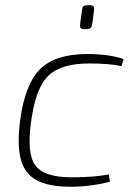

<svg xmlns="http://www.w3.org/2000/svg" viewBox="-20 -700 517 732"><path d="M310 -680H325Q340 -680 339 -664L331 -605Q328 -589 313 -589H300Q283 -589 285 -605L293 -664Q294 -680 310 -680ZM395 -35 399 -7Q325 12 247 12Q124 12 81 -46Q38 -104 57 -243Q76 -381 134 -437.5Q192 -494 312 -494Q395 -494 451 -475L443 -448Q398 -458 319 -458Q213 -458 164.5 -411.5Q116 -365 99 -239Q81 -114 115 -69Q149 -24 253 -24Q338 -24 395 -35Z"/></svg>

Font: Exo 2.0 Extra Light
Style: Italic
Weight: 250
Italic angle: -8°
Designer: Natanael Gama
Version: Version 1.001;PS 001.001;hotconv 1.0.70;makeotf.lib2.5.58329